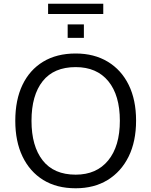

<svg xmlns="http://www.w3.org/2000/svg" viewBox="-20 -1001 812 1030"><path d="M62 -353Q62 -465 100.5 -545.5Q139 -626 211.5 -670Q284 -714 386 -714Q485 -714 558 -670Q631 -626 670.5 -545.5Q710 -465 710 -354Q710 -242 670 -161Q630 -80 557.5 -35.5Q485 9 386 9Q284 9 212 -35.5Q140 -80 101 -161Q62 -242 62 -353ZM149 -353Q149 -217 209 -140.5Q269 -64 386 -64Q498 -64 560.5 -140.5Q623 -217 623 -353Q623 -490 561 -565.5Q499 -641 386 -641Q269 -641 209 -565.5Q149 -490 149 -353ZM238 -926V-981H534V-926ZM343 -798V-870H430V-798Z"/></svg>

Font: Mulish ExtraLight
Style: Regular
Weight: 400
Version: Version 3.603